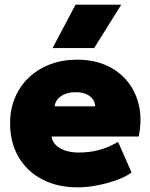

<svg xmlns="http://www.w3.org/2000/svg" viewBox="-20 -792 648 827"><path d="M314.5 15Q227 15 161.5 -19.5Q96 -54 59.8 -116Q23.5 -178 23.5 -261Q23.5 -321.5 44.8 -371.8Q66 -422 104.8 -458.5Q143.5 -495 196.2 -515Q249 -535 312.5 -535Q383.5 -535 438.8 -510Q494 -485 530 -440.2Q566 -395.5 579 -335.2Q592 -275 577.5 -204H202.5Q204.5 -183.5 219.8 -168Q235 -152.5 260.5 -143.8Q286 -135 318.5 -135Q366 -135 407 -146Q448 -157 488.5 -181L546.5 -49Q523.5 -31.5 484 -17Q444.5 -2.5 399.5 6.2Q354.5 15 314.5 15ZM215.5 -334H389.5Q389.5 -361 366.5 -378Q343.5 -395 306.5 -395Q268.5 -395 243.2 -378Q218 -361 215.5 -334ZM206.5 -585 305.5 -772H502.5L385.5 -585Z"/></svg>

Font: Geologica Cursive Black
Style: Regular
Weight: 900
Designer: Sindre Bremnes, Frode Helland
Foundry: Monokrom Skriftforlag AS
Version: Version 1.010;gftools[0.9.28]